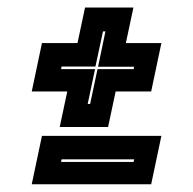

<svg xmlns="http://www.w3.org/2000/svg" viewBox="-20 -605 510 508"><path d="M138 -269 158 -363H64L91 -491H185L205 -585H333L313 -491H407L380 -363H286L266 -269ZM212 -330H218.5L238 -422H333.5L335 -428.5H239.5L259 -522H252.5L232.5 -429H143L141.5 -422H231.5ZM64 -117.5 91 -245.5H407L380 -117.5ZM141.5 -176.5H333.5L335 -183.5H143Z"/></svg>

Font: Tourney ExtraBold
Style: Italic
Weight: 800
Italic angle: -12°
Version: Version 1.015